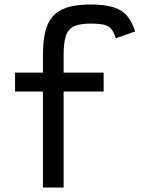

<svg xmlns="http://www.w3.org/2000/svg" viewBox="-20 -834 640 854"><path d="M171 0V-591Q171 -674 191 -722.5Q211 -771 257.5 -792.5Q304 -814 382 -814Q443 -814 482 -802.5Q521 -791 544 -765Q567 -739 581 -694L495 -664Q486 -691 475.5 -704.5Q465 -718 444 -723.5Q423 -729 382 -729Q336 -729 310 -717.5Q284 -706 273.5 -676Q263 -646 263 -591V0ZM47 -427V-511H441V-427Z"/></svg>

Font: Victor Mono SemiBold
Style: Regular
Weight: 600
Monospace: yes
Designer: Rune Bjørnerås
Version: Version 1.561;gftools[0.9.30]